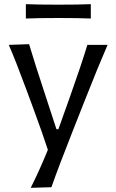

<svg xmlns="http://www.w3.org/2000/svg" viewBox="-20 -713 562 928"><path d="M418.9 -692.9V-623.5Q359.9 -626 262.2 -626Q164.1 -626 105 -623.5V-692.9Q164.1 -690.4 262.2 -690.4Q359.9 -690.4 418.9 -692.9ZM402.3 -496.1H500Q455.6 -394.5 390.6 -229.5L335.4 -89.8Q261.7 96.7 228.5 191.9L128.4 194.8Q169.4 113.8 211.4 11.2Q187.5 -62.5 141.6 -187.5L108.4 -277.3Q56.2 -418.5 22.5 -496.1L120.6 -499.5Q147.5 -408.7 200.7 -248L252.9 -88.4H262.2L319.3 -248.5Q373 -399.4 402.3 -496.1Z"/></svg>

Font: Commissioner Flair
Style: Regular
Weight: 400
Designer: Kostas Bartsokas
Foundry: Kostas Bartsokas
Version: Version 1.000